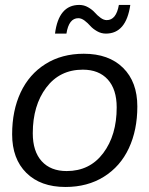

<svg xmlns="http://www.w3.org/2000/svg" viewBox="-20 -742 601 772"><path d="M248 -54.2Q340.8 -54.2 395 -126.2Q449.2 -198.2 449.2 -310.1Q449.2 -382.8 413.3 -422.4Q377.4 -461.9 313 -461.9Q220.2 -461.9 166 -389.9Q111.8 -317.9 111.8 -206.1Q111.8 -133.3 147.7 -93.8Q183.6 -54.2 248 -54.2ZM243.2 9.8Q143.1 9.8 85.9 -46.9Q28.8 -103.5 28.8 -202.1Q28.8 -297.4 63 -370.4Q97.2 -443.4 162.8 -484.6Q228.5 -525.9 316.9 -525.9Q417.5 -525.9 474.9 -469.2Q532.2 -412.6 532.2 -314Q532.2 -218.8 498 -145.8Q463.9 -72.8 397.9 -31.5Q332 9.8 243.2 9.8ZM405.8 -606.9Q386.7 -606.9 369.9 -616.7Q353 -626.5 343 -637.9Q333 -649.4 320.1 -659.2Q307.1 -668.9 294.9 -668.9Q256.8 -668.9 247.1 -606.9H201.2Q215.8 -722.2 298.8 -722.2Q317.9 -722.2 334.5 -712.6Q351.1 -703.1 361.1 -691.7Q371.1 -680.2 384 -670.7Q397 -661.1 409.2 -661.1Q447.3 -661.1 458 -722.2H503.9Q487.3 -606.9 405.8 -606.9Z"/></svg>

Font: Creato Display
Style: Italic
Weight: 400
Italic angle: -10°
Version: Version 1.000